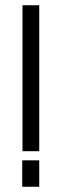

<svg xmlns="http://www.w3.org/2000/svg" viewBox="-20 -715 236 734"><path d="M66 -137V-695H130V-137ZM65 -1V-102H130V-1Z"/></svg>

Font: Marvel
Style: Bold
Weight: 700
Designer: Carolina Trebol
Foundry: Carolina Trebol
Version: Version 1.001